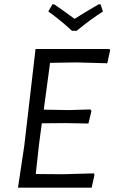

<svg xmlns="http://www.w3.org/2000/svg" viewBox="-20 -866 528 886"><path d="M444 -846 455 -813Q394 -774 334 -724H312Q257 -775 203 -813L222 -846H230Q266 -822 324 -779Q370 -808 435 -846ZM413 -66 416 -59 403 0H63L92 -193L144 -640H485L488 -633L475 -574L333 -578L211 -576L182 -360L297 -358L397 -361L402 -354L388 -296L282 -298L173 -297L160 -199L145 -63L268 -62Z"/></svg>

Font: Alegreya Sans
Style: Italic
Weight: 400
Italic angle: -7°
Designer: Juan Pablo del Peral
Foundry: Huerta Tipografica
Version: Version 2.007